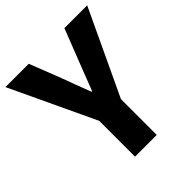

<svg xmlns="http://www.w3.org/2000/svg" viewBox="-210 -878 1013 1013"><g transform="rotate(-45 297.0 -371.5)"><path d="M216 0V-267L-8 -743H166L234 -569Q249 -528 264 -488Q279 -448 296 -404H300Q317 -448 332.5 -488Q348 -528 364 -569L432 -743H602L378 -267V0Z"/></g></svg>

Font: Noto Sans JP ExtraBold
Style: Regular
Weight: 800
Designer: Ryoko NISHIZUKA  (kana, bopomofo & ideographs); Paul D. Hunt (Latin, Greek & Cyrillic); Sandoll Communications , Soo-you
Foundry: Adobe
Version: Version 2.004-H2;hotconv 1.0.118;makeotfexe 2.5.65603